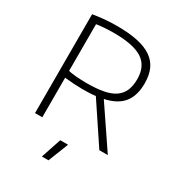

<svg xmlns="http://www.w3.org/2000/svg" viewBox="-224 -883 1130 1236"><g transform="rotate(30 341.0 -265.0)"><path d="M330 70H388L329 220H280ZM386 -291Q364 -288 339.5 -287Q315 -286 289 -286Q261 -286 227.5 -288Q194 -290 156 -294V0H102V-735Q193 -750 279 -750Q368 -750 432 -736.5Q496 -723 537.5 -694.5Q579 -666 598.5 -622.5Q618 -579 618 -518Q618 -427 575.5 -373.5Q533 -320 440 -300L643 0H580ZM293 -333Q366 -333 417.5 -343Q469 -353 501 -375.5Q533 -398 548 -433Q563 -468 563 -518Q563 -614 497 -657.5Q431 -701 284 -701Q252 -701 216 -698.5Q180 -696 156 -692V-345Q163 -343 177 -340.5Q191 -338 210 -336.5Q229 -335 250.5 -334Q272 -333 293 -333Z"/></g></svg>

Font: Encode Sans Wide
Style: ExtraLight
Weight: 200
Designer: Pablo Impallari, Andres Torresi
Foundry: Pablo Impallari, Andres Torresi
Version: Version 1.000; ttfautohint (v1.00) -l 8 -r 50 -G 200 -x 14 -